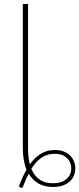

<svg xmlns="http://www.w3.org/2000/svg" viewBox="-20 -743 394 955"><path d="M119.5 -723V-4.5Q119.5 41 128.5 74.5Q153 40.5 183.2 21.8Q213.5 3 253 3Q278 3 297 10.5Q316 18 328.8 30.8Q341.5 43.5 348 60Q354.5 76.5 354.5 94.5Q354.5 113.5 347.5 130.5Q340.5 147.5 326.5 160Q312.5 172.5 291.8 179.8Q271 187 243.5 187Q201.5 187 171.5 169.8Q141.5 152.5 122.5 121Q115 135 108.2 150.8Q101.5 166.5 95 184Q92 190.5 89 191.5Q86 192.5 81.5 189.5L74 185Q82.5 161 92 140Q101.5 119 112 100.5Q93.5 57 93.5 -7V-723ZM252 22Q214.5 22 186.5 41.2Q158.5 60.5 136 96.5Q150.5 132 177 150.2Q203.5 168.5 242.5 168.5Q287 168.5 310.8 147.5Q334.5 126.5 334.5 94.5Q334.5 81 329.8 68Q325 55 315 44.8Q305 34.5 289.5 28.2Q274 22 252 22Z"/></svg>

Font: Lato Thin
Style: Regular
Weight: 200
Designer: Lukasz Dziedzic
Foundry: tyPoland Lukasz Dziedzic
Version: Version 2.007; 2014-02-27